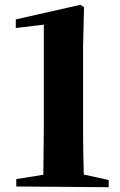

<svg xmlns="http://www.w3.org/2000/svg" viewBox="-20 -779 503 802"><path d="M48 0 434 3V-27L330 -50C328 -113 327 -176 327 -237V-586L331 -749L316 -759L46 -698V-662L163 -676V-237L161 -49L48 -31Z"/></svg>

Font: Noto Serif SC Black
Style: Regular
Weight: 900
Designer: Ryoko NISHIZUKA 西塚涼子 (kana & ideographs); Frank Grießhammer (Latin, Greek & Cyrillic); Wenlong ZHANG 张文龙 (bopomofo); San
Foundry: Adobe
Version: Version 2.001;hotconv 1.1.0;makeotfexe 2.6.0